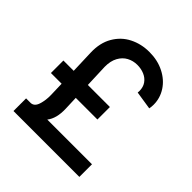

<svg xmlns="http://www.w3.org/2000/svg" viewBox="-192 -858 998 998"><g transform="rotate(45 307.5 -358.5)"><path d="M58.6 0V-92.8H92.8Q118.2 -94.2 128.4 -126.5Q138.7 -158.7 137.7 -197.3L135.3 -277.3H56.6V-369.1H132.3L127.9 -498Q125.5 -567.9 154.3 -617.4Q183.1 -667 232.7 -691.9Q282.2 -716.8 341.8 -716.8Q402.3 -716.8 450 -692.6Q497.6 -668.5 524.2 -627.7Q550.8 -586.9 550.8 -538.1Q550.8 -523.4 547.9 -508.8L447.3 -524.4L448.2 -536.1Q448.2 -564.9 434.1 -585Q419.9 -605 396.2 -615Q372.6 -625 344.7 -625Q314 -625 288.1 -611.1Q262.2 -597.2 246.6 -568.6Q231 -540 231.4 -498L236.3 -369.1H398.4V-277.3H239.3L242.2 -200.2Q244.6 -130.9 214.4 -92.8H543V0Z"/></g></svg>

Font: Pretendard Medium
Style: Regular
Weight: 500
Designer: Base glyphs from Inter by Rasmus Andersson; Hangeul glyphs from Noto Sans CJK(Source Han Sans) by Jang Soo-young and Kan
Foundry: Kil Hyung-jin
Version: Version 1.309